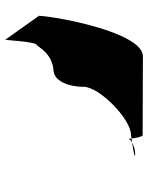

<svg xmlns="http://www.w3.org/2000/svg" viewBox="65 -652 573 743"><g transform="rotate(90 351.5 -280.5)"><path d="M41 -145 134 -14C134 -6 142 -135 153 -135C163 -142 184 -194 250 -201C293 -201 316 -258 316 -318C316 -378 440 -501 503 -501C503 -501 508 -502 516 -503C514 -520 509 -546 503 -546C503 -546 316 -547 198 -547C107 -547 46 -225 41 -145ZM516 -503C517 -498 517 -494 517 -491C517 -494 523 -500 532 -505C526 -504 521 -504 516 -503ZM532 -505C562 -510 601 -517 574 -517C558 -517 543 -511 532 -505Z"/></g></svg>

Font: Ampere
Style: SCSuExt
Weight: 400
Version: Version 1